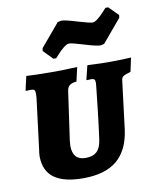

<svg xmlns="http://www.w3.org/2000/svg" viewBox="-85 -818 721 892"><g transform="rotate(-10 275.5 -372.0)"><path d="M202 -150Q202 -82 263 -82Q298 -82 316.5 -100Q335 -118 340 -159Q348 -217 356.5 -291.5Q365 -366 368 -396L370 -417Q370 -429 366 -433.5Q362 -438 352 -438L331 -437L329 -440L345 -505Q356 -505 384 -503.5Q412 -502 440 -502Q477 -502 508.5 -503Q540 -504 551 -505L537 -440Q510 -432 501.5 -426Q493 -420 492 -405L464 -179Q451 -84 395 -37.5Q339 9 236 9Q145 9 99.5 -24Q54 -57 53 -125Q53 -140 56 -156L86 -396Q87 -404 87 -416Q87 -429 83 -433.5Q79 -438 67 -438L43 -437L42 -440L57 -505Q70 -504 108 -503Q146 -502 192 -502Q222 -502 253.5 -503.5Q285 -505 297 -505L282 -439Q259 -437 248.5 -428Q238 -419 236 -400L204 -175ZM152 -606 154 -619 244 -726 261 -730Q280 -730 338 -712Q392 -696 404 -696Q414 -696 429.5 -708.5Q445 -721 457.5 -735Q470 -749 474 -753H487L531 -709L529 -696L439 -589L422 -585Q402 -585 344 -603Q292 -619 279 -619Q268 -619 252.5 -606.5Q237 -594 224.5 -580Q212 -566 208 -562H195Z"/></g></svg>

Font: Alegreya SC ExtraBold
Style: Italic
Weight: 800
Italic angle: -7°
Designer: Juan Pablo del Peral
Foundry: Huerta Tipografica
Version: Version 2.007; ttfautohint (v1.6)